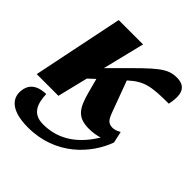

<svg xmlns="http://www.w3.org/2000/svg" viewBox="-210 -682 1070 1070"><g transform="rotate(45 324.5 -147.0)"><path d="M5 0H176L220 -180L259 -216L282 -130C309 -31 337 10 427 10C457 10 484 5 507 -2C427 129 328 173 228 173C140 173 124 108 121 41C45 43 14 78 9 126C2 185 39 245 181 245C398 245 531 98 579 -35L564 -103C542 -90 526 -87 515 -87C480 -87 468 -107 455 -141L385 -330L386 -331C456 -394 500 -404 642 -404C659 -483 648 -539 571 -539C497 -539 456 -499 303 -345L246 -288L307 -536H115Z"/></g></svg>

Font: Noto Serif SemiCondensed Black
Style: Italic
Weight: 900
Width: 4
Italic angle: -12°
Designer: Monotype Design Team
Foundry: Monotype Imaging Inc.
Version: Version 2.014